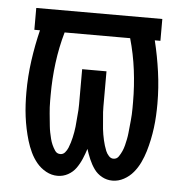

<svg xmlns="http://www.w3.org/2000/svg" viewBox="-44 -562 587 613"><g transform="rotate(5 250.0 -256.0)"><path d="M162 8Q143 8 125.5 -1.5Q108 -11 95.5 -26Q83 -41 74.5 -59Q66 -77 60.5 -95.5Q55 -114 51 -133Q47 -152 44.5 -171.5Q42 -191 41 -210.5Q40 -230 40 -249Q40 -300 47 -350.5Q54 -401 66 -450H48V-520H452V-450H434Q446 -401 453 -350.5Q460 -300 460 -249Q460 -230 459 -210.5Q458 -191 455.5 -171.5Q453 -152 449 -133Q445 -114 439.5 -95.5Q434 -77 425.5 -59Q417 -41 404.5 -26Q392 -11 374.5 -1.5Q357 8 338 8Q320 8 304.5 -0.5Q289 -9 279 -23Q269 -37 262 -53.5Q255 -70 250 -86Q245 -70 238 -53.5Q231 -37 221 -23Q211 -9 195.5 -0.5Q180 8 162 8ZM165 -62Q174 -62 180 -69Q186 -76 189.5 -84.5Q193 -93 195.5 -101.5Q198 -110 200 -118.5Q202 -127 203.5 -136Q205 -145 206 -153.5Q207 -162 207.5 -171Q208 -180 209 -189Q210 -198 210.5 -207Q211 -216 211 -224.5Q211 -233 211 -242Q211 -251 211 -260V-338H289V-260Q289 -251 289 -242Q289 -233 289 -224.5Q289 -216 289.5 -207Q290 -198 291 -189Q292 -180 292.5 -171Q293 -162 294 -153.5Q295 -145 296.5 -136Q298 -127 300 -118.5Q302 -110 304.5 -101.5Q307 -93 310.5 -84.5Q314 -76 320.5 -69Q327 -62 335 -62Q346 -62 352 -71Q358 -80 362 -89Q366 -98 368.5 -108Q371 -118 373 -128Q375 -138 376 -148Q377 -158 378 -168Q379 -178 380 -188Q381 -198 381.5 -208Q382 -218 382 -228Q382 -238 382 -248Q382 -299 375.5 -350Q369 -401 355 -450H145Q131 -401 124.5 -350Q118 -299 118 -248Q118 -238 118 -228Q118 -218 118.5 -208Q119 -198 120 -188Q121 -178 122 -168Q123 -158 124 -148Q125 -138 127 -128Q129 -118 131.5 -108Q134 -98 138 -89Q142 -80 148 -71Q154 -62 165 -62Z"/></g></svg>

Font: Iosevka Fuck
Style: Regular
Weight: 400
Monospace: yes
Designer: Belleve Invis
Foundry: Belleve Invis
Version: Version 28.0.7; ttfautohint (v1.8.3)